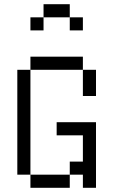

<svg xmlns="http://www.w3.org/2000/svg" viewBox="-20 -895 540 915"><path d="M375 -750V-812.5H312.5V-750ZM125 -62.5V0H312.5V-62.5ZM125 -62.5Q125 -62.5 125 -562.5H62.5Q62.5 -562.5 62.5 -62.5ZM375 -62.5V0H437.5V-312.5H250V-250H375Q375 -250 375 -125H312.5V-62.5ZM375 -562.5Q375 -562.5 375 -437.5H437.5Q437.5 -437.5 437.5 -562.5ZM125 -562.5H375V-625H125ZM187.5 -812.5H125V-750H187.5ZM187.5 -812.5H312.5V-875H187.5Z"/></svg>

Font: Unifont
Style: Regular
Weight: 500
Version: Version 13.0.05